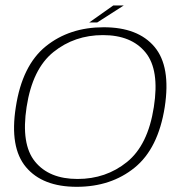

<svg xmlns="http://www.w3.org/2000/svg" viewBox="-20 -698 713 722"><path d="M268.5 4.5Q140 4.5 77.8 -69.5Q15.5 -143.5 39.5 -295.5Q63.5 -452 152.2 -523.8Q241 -595.5 370 -595.5Q499 -595.5 561 -521.8Q623 -448 599.5 -295.5Q575 -139.5 486.2 -67.5Q397.5 4.5 268.5 4.5ZM271.5 -25Q378.5 -25 457.5 -88.8Q536.5 -152.5 558.5 -295.5Q580.5 -435.5 527.2 -500.8Q474 -566 367 -566Q260.5 -566 181.2 -502.5Q102 -439 80 -295.5Q58.5 -155.5 111.8 -90.2Q165 -25 271.5 -25ZM315.5 -613.5 406 -677.5H445.5L345.5 -613.5Z"/></svg>

Font: Anybody ExtraExpanded ExtraLight
Style: Italic
Weight: 200
Width: 8
Italic angle: -10°
Designer: Tyler Finck
Foundry: Etcetera Type Company
Version: Version 1.010; ttfautohint (v1.8.3) -l 8 -r 50 -G 200 -x 14 